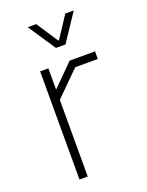

<svg xmlns="http://www.w3.org/2000/svg" viewBox="-134 -764 635 831"><g transform="rotate(-20 184.0 -348.0)"><path d="M85 -498H123V-400L221 -498H338V-463H234L123 -353V0H85ZM100 -696H139L204 -597H208L273 -696H312L228 -570H184Z"/></g></svg>

Font: Chakra Petch ExtraLight
Style: Regular
Weight: 275
Designer: Katatrad Aksorn Co.,Ltd.
Foundry: Cadson Demak Co.,Ltd.
Version: Version 1.000; ttfautohint (v1.6)